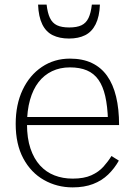

<svg xmlns="http://www.w3.org/2000/svg" viewBox="-20 -801 586 832"><path d="M97 -263Q97 -202 112 -157.5Q127 -113 153.5 -84Q180 -55 216 -41Q252 -27 295 -27Q344 -27 376 -41.5Q408 -56 428.5 -79Q449 -102 463 -125L495 -105Q476 -71 448.5 -44.5Q421 -18 383 -3.5Q345 11 295 11Q227 11 170.5 -21Q114 -53 81 -114.5Q48 -176 48 -264Q48 -348 78 -411.5Q108 -475 161.5 -511Q215 -547 283 -547Q338 -547 378 -528Q418 -509 444 -472.5Q470 -436 483 -382.5Q496 -329 496 -259H80V-294H464L448 -279Q446 -341 436 -384.5Q426 -428 406.5 -455.5Q387 -483 356.5 -496Q326 -509 283 -509Q240 -509 205.5 -492.5Q171 -476 147 -445Q123 -414 110 -368Q97 -322 97 -263ZM279 -634Q320 -634 349 -648.5Q378 -663 394.5 -696Q411 -729 413 -781H378Q374 -745 363.5 -723Q353 -701 333 -691.5Q313 -682 280 -682Q247 -682 227 -691.5Q207 -701 196.5 -723Q186 -745 182 -781H145Q147 -729 163 -696Q179 -663 208.5 -648.5Q238 -634 279 -634Z"/></svg>

Font: Roboto Serif Thin
Style: Regular
Weight: 250
Designer: Greg Gazdowicz
Foundry: Commercial Type
Version: Version 1.004